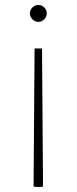

<svg xmlns="http://www.w3.org/2000/svg" viewBox="-20 -529 308 772"><path d="M134 -509Q148 -509 158 -499Q168 -489 168 -475Q168 -462 158 -451.5Q148 -441 134 -441Q121 -441 110.5 -451.5Q100 -462 100 -475Q100 -489 110.5 -499Q121 -509 134 -509ZM115 221Q124 223 134 223Q144 223 153 221L149 -334H119Z"/></svg>

Font: Arima Thin Thin
Style: Regular
Weight: 250
Version: Version 1.100